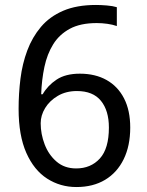

<svg xmlns="http://www.w3.org/2000/svg" viewBox="-20 -744 591 774"><path d="M288 10Q223 10 170 -24Q117 -58 86 -128Q55 -198 55 -305Q55 -367 62.5 -427Q70 -487 90 -540.5Q110 -594 145 -635.5Q180 -677 234.5 -700.5Q289 -724 367 -724Q386 -724 410.5 -722Q435 -720 451 -715V-639Q434 -645 412.5 -648Q391 -651 370 -651Q304 -651 261.5 -628Q219 -605 194.5 -565.5Q170 -526 159 -474Q148 -422 146 -364H152Q172 -399 208 -423Q244 -447 302 -447Q364 -447 409.5 -421.5Q455 -396 480 -347.5Q505 -299 505 -230Q505 -156 478.5 -102Q452 -48 403.5 -19Q355 10 288 10ZM287 -65Q346 -65 382.5 -105Q419 -145 419 -230Q419 -298 387 -337.5Q355 -377 290 -377Q246 -377 213 -357.5Q180 -338 162 -308.5Q144 -279 144 -247Q144 -204 160 -162Q176 -120 208 -92.5Q240 -65 287 -65Z"/></svg>

Font: hexhindi15
Style: Regular
Weight: 400
Designer: Jelle Bosma - Monotype Design Team
Foundry: Monotype Imaging Inc.
Version: Version 2.006